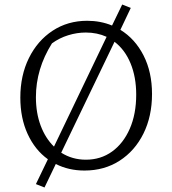

<svg xmlns="http://www.w3.org/2000/svg" viewBox="-20 -747 761 850"><path d="M354 8Q284 8 227 -21L177 83L139 68L192 -42Q135 -83 102.5 -153.5Q70 -224 70 -315Q70 -413 108 -490Q146 -567 213 -611Q280 -655 366 -655Q425 -655 476 -634L521 -727L559 -712L513 -615Q578 -575 615.5 -501.5Q653 -428 653 -331Q653 -232 615 -155.5Q577 -79 509.5 -35.5Q442 8 354 8ZM139 -317Q139 -247 160 -191Q181 -135 219 -98L452 -584Q410 -603 360 -603Q321 -603 282 -591Q243 -579 210 -555Q139 -442 139 -317ZM360 -40Q426 -40 476 -76Q526 -112 554.5 -177Q583 -242 583 -328Q583 -406 558 -466.5Q533 -527 487 -562L251 -71Q300 -40 360 -40Z"/></svg>

Font: Piazzolla Light
Style: Regular
Weight: 300
Designer: Juan Pablo del Peral
Foundry: Huerta Tipografica
Version: Version 1.330